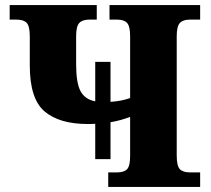

<svg xmlns="http://www.w3.org/2000/svg" viewBox="-20 -734 830 754"><path d="M674 -592V-123Q674 -83 686 -70Q698 -57 726 -57H766V0H405V-57H440Q467 -57 479 -69.5Q491 -82 491 -121V-275Q455 -261 414 -254V-109H354V-248Q345 -247 325 -247Q213 -247 155 -296.5Q97 -346 97 -476V-591Q97 -631 85 -644Q73 -657 45 -657H18V-714H360V-657H331Q304 -657 291.5 -644Q279 -631 279 -592V-481Q279 -409 296 -376.5Q313 -344 354 -336V-491H414V-334Q458 -337 491 -349V-592Q491 -631 479 -644Q467 -657 440 -657H410V-714H766V-657H726Q699 -657 686.5 -644Q674 -631 674 -592Z"/></svg>

Font: Noto Serif ExtraBold
Style: Regular
Weight: 800
Designer: Monotype Design Team
Foundry: Monotype Imaging Inc.
Version: Version 1.001